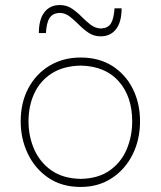

<svg xmlns="http://www.w3.org/2000/svg" viewBox="-20 -732 637 761"><path d="M300 9Q225 9 171.8 -27.2Q118.5 -63.5 90.2 -122.8Q62 -182 62 -251Q62 -325 92.2 -382Q122.5 -439 176.2 -471.5Q230 -504 300 -504Q372 -504 424.8 -470.8Q477.5 -437.5 506.2 -380.2Q535 -323 535 -251Q535 -178.5 505.5 -119.5Q476 -60.5 423 -25.8Q370 9 300 9ZM300 -23Q370.5 -24.5 415.8 -57Q461 -89.5 482.5 -141Q504 -192.5 504 -251Q504 -349.5 450.5 -409.8Q397 -470 300 -472Q231 -470.5 185 -441Q139 -411.5 116 -362Q93 -312.5 93 -251Q93 -192.5 115.2 -141Q137.5 -89.5 183.2 -57Q229 -24.5 300 -23ZM379 -588Q352 -588 331.5 -601.8Q311 -615.5 293 -633.8Q275 -652 256.8 -666.2Q238.5 -680.5 216 -681Q189 -679.5 176.8 -661.2Q164.5 -643 162 -601H134Q134 -655 156 -683.5Q178 -712 217 -712Q244 -712 264.5 -698.2Q285 -684.5 303 -666.2Q321 -648 339.2 -634Q357.5 -620 380 -619Q408 -620.5 419.5 -638.8Q431 -657 434 -699H462Q462 -645 440 -616.5Q418 -588 379 -588Z"/></svg>

Font: Commissioner Loud Thin
Style: Regular
Weight: 100
Designer: Kostas Bartsokas
Foundry: Kostas Bartsokas
Version: Version 1.000; ttfautohint (v1.8.3)